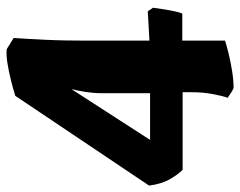

<svg xmlns="http://www.w3.org/2000/svg" viewBox="-100 -520 731 584"><g transform="rotate(-90 265.0 -227.5)"><path d="M291 118Q287 118 275 110Q263 102 260 100Q266 84 271.5 54Q277 24 277 -9V-37H41Q29 -48 13.5 -74Q-2 -100 -7 -139L266 -546Q288 -553 314.5 -559.5Q341 -566 366 -570Q391 -574 408 -572L442 -551Q441 -538 439.5 -511.5Q438 -485 436.5 -454Q435 -423 434.5 -392.5Q434 -362 434 -340V-138L523 -143L534 -127Q532 -112 529 -93Q526 -74 522.5 -58.5Q519 -43 516 -38H434V92Q422 96 396 102.5Q370 109 341.5 113.5Q313 118 291 118ZM132 -136H274V-284Q274 -307 278 -333Q282 -359 286 -372L285 -373Z"/></g></svg>

Font: Texturina 12pt Black
Style: Regular
Weight: 900
Designer: Guillermo Torres Carreño
Foundry: Omnibus-Type
Version: Version 1.002